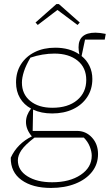

<svg xmlns="http://www.w3.org/2000/svg" viewBox="-20 -720 543 946"><path d="M237 -161Q183 -161 143 -180L141 -75H359Q403 -75 433 -42.5Q463 -10 463 39Q463 89 433.5 126.5Q404 164 351.5 185Q299 206 231 206Q140 206 86 167Q32 128 33 57Q49 22 75.5 -4.5Q102 -31 137 -48Q108 -82 108 -119Q108 -153 133 -185Q98 -204 78.5 -237Q59 -270 59 -314Q59 -365 83.5 -403.5Q108 -442 151.5 -463.5Q195 -485 252 -485Q323 -485 371 -452Q367 -472 367 -487Q367 -559 450 -559Q471 -559 501 -553L496 -525H399L382 -444Q407 -424 421 -395Q435 -366 435 -331Q435 -280 409.5 -241.5Q384 -203 339.5 -182Q295 -161 237 -161ZM238 -189Q315 -189 360 -226.5Q405 -264 405 -326Q405 -387 362 -421.5Q319 -456 248 -456Q220 -456 189.5 -451Q159 -446 130 -436Q108 -399 98 -368Q88 -337 88 -313Q88 -256 129 -222.5Q170 -189 238 -189ZM68 70Q68 119 115 148.5Q162 178 237 178Q323 178 377.5 141.5Q432 105 432 47Q432 27 422.5 2.5Q413 -22 393 -42H150Q103 -6 85.5 20Q68 46 68 70ZM270 -700 373 -609 362 -597 263 -671 166 -597 155 -609 258 -700Z"/></svg>

Font: Piazzolla Thin
Style: Regular
Weight: 100
Designer: Juan Pablo del Peral
Foundry: Huerta Tipografica
Version: Version 1.330